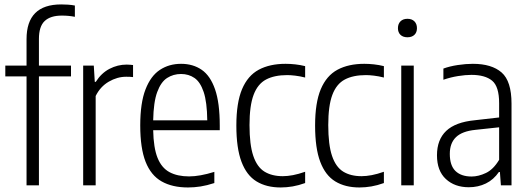

<svg xmlns="http://www.w3.org/2000/svg" viewBox="-20 -838 2395 868"><path d="M100 0V-492.5H4V-541.5H100V-661Q100 -818 256.5 -818Q270 -818 286.5 -817Q303 -816 318.5 -813V-762Q303 -765 289.5 -766.2Q276 -767.5 259.5 -767.5Q208 -767.5 182 -743Q156 -718.5 156 -662V-541.5H301V-492.5H156V0Z M356 0V-541.5H404L408.5 -468H413Q438 -507.5 475 -526.8Q512 -546 552.5 -546Q561.5 -546 569 -545.2Q576.5 -544.5 581.5 -544V-489.5Q573 -490.5 566 -490.8Q559 -491 550 -491Q510 -491 471.8 -468.8Q433.5 -446.5 412.5 -404V0Z M830 9.5Q759 9.5 710.8 -17.8Q662.5 -45 638.2 -106.5Q614 -168 614 -271Q614 -372.5 637.8 -433.8Q661.5 -495 703 -522.2Q744.5 -549.5 798.5 -549.5Q852.5 -549.5 891.8 -522.5Q931 -495.5 952.2 -434.2Q973.5 -373 973.5 -270.5V-249.5H672.5Q674 -170 692.2 -124.5Q710.5 -79 746.2 -59.8Q782 -40.5 835 -40.5Q883 -40.5 949 -61V-10.5Q915.5 0.5 886.8 5Q858 9.5 830 9.5ZM798.5 -503.5Q763.5 -503.5 735.5 -485.5Q707.5 -467.5 690.8 -422Q674 -376.5 672.5 -294H917Q916 -376.5 900.8 -422Q885.5 -467.5 859.2 -485.5Q833 -503.5 798.5 -503.5Z M1249 9.5Q1184.5 9.5 1139.8 -17.8Q1095 -45 1071.8 -106.5Q1048.5 -168 1048.5 -270.5Q1048.5 -373.5 1074.2 -434.8Q1100 -496 1149.8 -522.8Q1199.5 -549.5 1271 -549.5Q1292 -549.5 1314.8 -547Q1337.5 -544.5 1359.5 -539V-487.5Q1336 -493.5 1314.5 -496Q1293 -498.5 1278.5 -498.5Q1220.5 -498.5 1182.8 -478.5Q1145 -458.5 1126.5 -409.2Q1108 -360 1108 -272.5Q1108 -184 1125 -133.5Q1142 -83 1175.5 -62.2Q1209 -41.5 1258.5 -41.5Q1279.5 -41.5 1304.5 -46.2Q1329.5 -51 1359.5 -61.5V-10.5Q1330.5 0 1303 4.8Q1275.5 9.5 1249 9.5Z M1605 9.5Q1540.5 9.5 1495.8 -17.8Q1451 -45 1427.8 -106.5Q1404.5 -168 1404.5 -270.5Q1404.5 -373.5 1430.2 -434.8Q1456 -496 1505.8 -522.8Q1555.5 -549.5 1627 -549.5Q1648 -549.5 1670.8 -547Q1693.5 -544.5 1715.5 -539V-487.5Q1692 -493.5 1670.5 -496Q1649 -498.5 1634.5 -498.5Q1576.5 -498.5 1538.8 -478.5Q1501 -458.5 1482.5 -409.2Q1464 -360 1464 -272.5Q1464 -184 1481 -133.5Q1498 -83 1531.5 -62.2Q1565 -41.5 1614.5 -41.5Q1635.5 -41.5 1660.5 -46.2Q1685.5 -51 1715.5 -61.5V-10.5Q1686.5 0 1659 4.8Q1631.5 9.5 1605 9.5Z M1794 0V-541.5H1850.5V0ZM1822 -669.5Q1802 -669.5 1790.5 -680.5Q1779 -691.5 1779 -710.5Q1779 -730 1790.5 -741.5Q1802 -753 1822 -753Q1842 -753 1853.5 -741.5Q1865 -730 1865 -710.5Q1865 -691.5 1853.5 -680.5Q1842 -669.5 1822 -669.5Z M2099.5 8.5Q2035.5 8.5 1995.5 -28.8Q1955.5 -66 1955.5 -136Q1955.5 -206.5 1997.2 -246.2Q2039 -286 2127 -294.5L2236.5 -307V-371.5Q2236.5 -447 2204.8 -473.2Q2173 -499.5 2111 -499.5Q2084.5 -499.5 2051.2 -494.2Q2018 -489 1984.5 -477.5V-528Q2013 -538.5 2049.5 -544Q2086 -549.5 2117.5 -549.5Q2203 -549.5 2247.8 -510.2Q2292.5 -471 2292.5 -369.5V0H2244.5L2240 -60.5H2235.5Q2211.5 -25.5 2176.5 -8.5Q2141.5 8.5 2099.5 8.5ZM2013.5 -142.5Q2013.5 -89.5 2039.2 -64.8Q2065 -40 2112 -40Q2143 -40 2176.8 -56Q2210.5 -72 2236.5 -115.5V-262.5L2129.5 -251Q2069.5 -245 2041.5 -218Q2013.5 -191 2013.5 -142.5Z"/></svg>

Font: Encode Sans Cnd Lt
Style: Regular
Weight: 300
Width: 3
Designer: Multiple Designers
Foundry: Impallari Type
Version: Version 3.002; ttfautohint (v1.8.3) -l 8 -r 50 -G 200 -x 14 